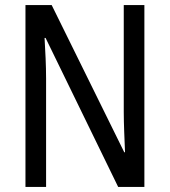

<svg xmlns="http://www.w3.org/2000/svg" viewBox="-20 -734 666 754"><path d="M547 0V-714H466V-294C466 -247 469 -187 471 -136H468L183 -714H80V0H161V-426C161 -477 158 -533 155 -585H159L444 0Z"/></svg>

Font: Noto Sans Gujarati UI Condensed
Style: Regular
Weight: 400
Width: 3
Designer: Jelle Bosma - Monotype Design Team, Universal Thirst
Foundry: Monotype Imaging Inc.
Version: Version 2.106